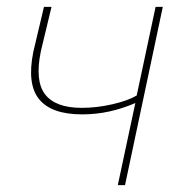

<svg xmlns="http://www.w3.org/2000/svg" viewBox="-20 -539 519 559"><path d="M323 0 374 -239Q337 -223 298.5 -214.5Q260 -206 219 -206Q130 -206 94 -250Q58 -294 77 -388L108 -519H130L99 -390Q81 -303 111.5 -264Q142 -225 218 -225Q262 -225 307.5 -235.5Q353 -246 378 -261L433 -519H454L344 0Z"/></svg>

Font: Raleway Thin
Style: Italic
Weight: 100
Italic angle: -12°
Designer: Matt McInerney, Pablo Impallari, Rodrigo Fuenzalida
Foundry: Matt McInerney, Pablo Impallari, Rodrigo Fuenzalida
Version: Version 4.026